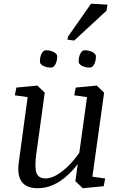

<svg xmlns="http://www.w3.org/2000/svg" viewBox="-20 -1000 657 1031"><path d="M182.6 10.7Q61 10.7 81.1 -129.9L128.4 -478.5L59.6 -488.3L67.9 -529.8L180.7 -540.5L220.2 -502.4L174.8 -172.9Q165 -100.6 175.8 -71.3Q186.5 -42 225.1 -42Q264.2 -42 313 -79.1Q361.8 -116.2 405.8 -179.7L447.3 -478.5L378.4 -488.3L386.7 -529.8L499.5 -540.5L539.1 -502.4L476.1 -51.3L544.9 -41.5L536.6 0L424.3 10.7L384.8 -27.3L397.5 -119.1Q353 -59.6 297.9 -24.4Q242.7 10.7 182.6 10.7ZM344.7 -802.7 468.8 -980 557.1 -975.1 552.2 -942.9 378.4 -782.2 342.3 -787.1ZM402.3 -668.9Q402.3 -694.8 411.6 -712.4Q420.9 -730 434.1 -730Q458.5 -730 477.1 -720.2Q495.1 -710.4 495.1 -697.3Q495.1 -671.9 485.4 -654.3Q475.6 -636.7 462.4 -637.2Q437.5 -637.2 419.9 -646.5Q402.3 -656.2 402.3 -668.9ZM194.3 -668.9Q194.3 -694.8 203.6 -712.4Q212.9 -730 226.1 -730Q250.5 -730 269 -720.2Q287.1 -710.4 287.1 -697.3Q287.1 -671.9 277.3 -654.3Q267.6 -636.7 254.4 -637.2Q229.5 -637.2 211.9 -646.5Q194.3 -656.2 194.3 -668.9Z"/></svg>

Font: NoticiaText-Italic
Style: Italic
Weight: 400
Italic angle: -8°
Designer: JM Sole
Foundry: JM Sole
Version: Version 1.003